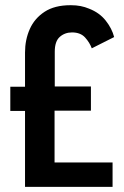

<svg xmlns="http://www.w3.org/2000/svg" viewBox="-20 -725 483 745"><path d="M77.1 0V-294.5H20V-388.4H77.1V-521.4Q77.1 -570.7 95.5 -612.1Q113.8 -653.5 152.9 -679.2Q192 -704.8 253.4 -704.8H255.4Q275.6 -704.8 292.9 -701.4Q310.1 -698 325.6 -691.4Q366.1 -675.7 390.3 -644.9Q414.5 -614.2 422.9 -581.2L336.1 -537.5Q327.9 -559.9 310.1 -579.6Q292.2 -599.2 259.4 -599.2Q231.6 -599.2 212 -581.9Q192.5 -564.7 192.5 -524.4V-389.5H332.8V-295.6H191.7V-94.7H416.8V0Z"/></svg>

Font: Stick No Bills ExtraLight
Style: Regular
Weight: 200
Designer: Kosala Senevirathne, Siva Puranthara, Lasantha Premarathna, Tharique Azeez
Foundry: mooniak
Version: Version 2.000